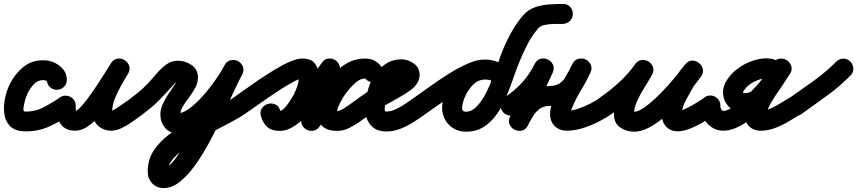

<svg xmlns="http://www.w3.org/2000/svg" viewBox="-54 -611 4336 971"><path d="M233 -157Q212 -157 197.5 -171.5Q183 -186 183 -207Q183 -208 183.5 -203.5Q184 -199 183 -200Q181 -203 176 -204Q171 -205 167 -206Q136 -206 117 -185Q98 -164 85 -139Q83 -135 78 -120.5Q73 -106 69 -89Q65 -72 64.5 -60Q64 -48 71 -47Q121 -45 165.5 -68Q210 -91 249 -118Q249 -118 249 -118Q249 -118 249 -118Q266 -130 286.5 -126.5Q307 -123 319 -106Q331 -89 327.5 -68.5Q324 -48 307 -36Q254 2 194 29Q134 56 67 53Q19 51 -4.5 25.5Q-28 0 -32.5 -37.5Q-37 -75 -28.5 -114.5Q-20 -154 -5 -185Q21 -237 64.5 -272.5Q108 -308 169 -306Q196 -306 222.5 -293.5Q249 -281 266.5 -259Q284 -237 284 -207Q284 -186 269 -171.5Q254 -157 233 -157Z M228 -77Q228 -98 242.5 -112.5Q257 -127 278 -127Q299 -127 314 -112.5Q329 -98 329 -77Q329 -70 329 -62.5Q329 -55 331 -48Q333 -42 328 -46Q323 -50 326 -50Q336 -50 354.5 -70Q373 -90 395.5 -121Q418 -152 440 -185.5Q462 -219 480 -247.5Q498 -276 507 -291Q521 -312 540.5 -314.5Q560 -317 576 -307Q592 -297 599 -278.5Q606 -260 593 -238Q579 -214 559.5 -180Q540 -146 526 -110Q512 -74 514 -44Q514 -44 510 -47.5Q506 -51 511 -50Q511 -50 509 -50Q508 -50 508 -50Q513 -50 527 -58.5Q541 -67 557.5 -78.5Q574 -90 589.5 -101Q605 -112 614 -118Q614 -118 614 -118Q614 -118 614 -118Q631 -130 651.5 -126.5Q672 -123 684 -106Q696 -89 692.5 -68.5Q689 -48 672 -36Q650 -21 622.5 -0.5Q595 20 565 35Q535 50 508 50Q508 50 507 50Q505 50 505 50Q485 49 466.5 41Q448 33 434 17Q415 -7 412.5 -38.5Q410 -70 419.5 -105Q429 -140 444.5 -174.5Q460 -209 477 -239Q494 -269 507 -290Q519 -311 539 -313.5Q559 -316 576 -306Q592 -296 599 -277Q606 -258 593 -237Q577 -212 555 -175.5Q533 -139 506.5 -100Q480 -61 450 -26.5Q420 8 389 29Q358 50 326 50Q289 50 267.5 32Q246 14 237 -15.5Q228 -45 228 -77Q228 -77 228 -77Q228 -77 228 -77Z M670 -36Q653 -24 632.5 -27.5Q612 -31 600 -48Q588 -65 591.5 -85.5Q595 -106 612 -118Q653 -147 691 -186Q712 -208 735 -235.5Q758 -263 785 -283.5Q812 -304 846 -304Q883 -304 915 -282Q947 -260 947 -219Q947 -192 933.5 -167Q920 -142 902.5 -119Q885 -96 871.5 -74.5Q858 -53 858 -32Q858 -26 855 -31.5Q852 -37 845 -38Q844 -38 844 -38Q868 -38 895.5 -56.5Q923 -75 951.5 -104Q980 -133 1005.5 -166Q1031 -199 1051 -229.5Q1071 -260 1081 -280Q1092 -302 1112 -305.5Q1132 -309 1149 -300Q1166 -291 1174 -272.5Q1182 -254 1170 -233Q1151 -197 1125.5 -141.5Q1100 -86 1070 -21.5Q1040 43 1005.5 107Q971 171 933.5 223.5Q896 276 856 308Q816 340 774 340Q738 340 715.5 316Q693 292 693 256Q693 196 724 149.5Q755 103 805.5 66Q856 29 914.5 -1.5Q973 -32 1029.5 -60.5Q1086 -89 1128 -118Q1145 -130 1165.5 -126.5Q1186 -123 1198 -106Q1210 -89 1206.5 -68.5Q1203 -48 1186 -36Q1156 -15 1108 10Q1060 35 1006 63.5Q952 92 903.5 123.5Q855 155 824.5 188.5Q794 222 794 256Q794 255 792 251Q788 244 780 241Q778 240 776 239Q775 239 774 239Q793 239 819.5 208Q846 177 875.5 127Q905 77 935.5 17Q966 -43 994 -102Q1022 -161 1045 -208.5Q1068 -256 1082 -281Q1094 -303 1113.5 -306.5Q1133 -310 1150 -302Q1166 -293 1174 -274.5Q1182 -256 1171 -234Q1154 -201 1128.5 -161.5Q1103 -122 1070.5 -82.5Q1038 -43 1001 -10Q964 23 924 43Q884 63 844 63Q803 63 780 34.5Q757 6 757 -32Q757 -60 770.5 -88Q784 -116 801.5 -141.5Q819 -167 832.5 -187Q846 -207 846 -219Q846 -221 846 -216.5Q846 -212 847 -210Q851 -202 853.5 -203Q856 -204 846 -204Q845 -204 833.5 -192Q822 -180 818 -176Q783 -137 748 -101.5Q713 -66 670 -36Q670 -36 670 -36Q670 -36 670 -36Z M1186 -36Q1169 -24 1148 -27.5Q1127 -31 1116 -48Q1104 -65 1107.5 -86Q1111 -107 1128 -118Q1151 -134 1185 -158.5Q1219 -183 1259 -210Q1299 -237 1339 -261Q1379 -285 1414.5 -300Q1450 -315 1475 -315Q1513 -315 1531.5 -297.5Q1550 -280 1554.5 -252.5Q1559 -225 1554.5 -193.5Q1550 -162 1540 -133Q1530 -104 1520 -85Q1505 -56 1482 -24.5Q1459 7 1428.5 29Q1398 51 1361 51Q1323 51 1299.5 31.5Q1276 12 1266 -23Q1259 -47 1270.5 -63.5Q1282 -80 1300 -85Q1318 -91 1337 -83.5Q1356 -76 1363 -52Q1364 -47 1366.5 -42.5Q1369 -38 1363 -45Q1361 -47 1358 -49Q1356 -51 1354 -51Q1358 -50 1361 -50Q1376 -50 1398 -70Q1420 -90 1445.5 -120.5Q1471 -151 1496 -185Q1521 -219 1541.5 -248.5Q1562 -278 1574 -294Q1586 -312 1604.5 -314.5Q1623 -317 1638 -309Q1653 -301 1661 -284.5Q1669 -268 1662 -247Q1638 -181 1614.5 -115Q1591 -49 1568 17Q1560 38 1540.5 40Q1521 42 1503 33Q1485 24 1475.5 7Q1466 -10 1478 -29Q1506 -69 1538 -118Q1570 -167 1608 -212Q1646 -257 1692 -286Q1738 -315 1792 -315Q1818 -315 1836 -306Q1854 -297 1869 -280Q1886 -261 1882 -241Q1878 -221 1864 -209Q1850 -197 1829.5 -196Q1809 -195 1793 -214Q1787 -220 1790 -219.5Q1793 -219 1795.5 -216.5Q1798 -214 1792 -214Q1771 -214 1750 -197.5Q1729 -181 1711.5 -159.5Q1694 -138 1684 -123Q1676 -110 1668.5 -96Q1661 -82 1655 -68Q1652 -59 1651 -52Q1650 -50 1650.5 -46Q1651 -42 1650 -44Q1644 -53 1645 -51.5Q1646 -50 1653 -50Q1665 -50 1687 -64Q1709 -78 1731 -94.5Q1753 -111 1764 -118Q1781 -130 1801.5 -126.5Q1822 -123 1834 -106Q1846 -89 1842.5 -68.5Q1839 -48 1822 -36Q1799 -20 1771 0.5Q1743 21 1712.5 36Q1682 51 1653 51Q1609 51 1586 35Q1563 19 1556 -6.5Q1549 -32 1554 -62.5Q1559 -93 1571.5 -123Q1584 -153 1599 -177Q1619 -209 1648.5 -240.5Q1678 -272 1715 -293.5Q1752 -315 1792 -315Q1818 -315 1836.5 -306Q1855 -297 1870 -280Q1886 -261 1882.5 -241Q1879 -221 1864 -209Q1850 -196 1830 -195.5Q1810 -195 1793 -214Q1788 -220 1790.5 -219.5Q1793 -219 1795.5 -216.5Q1798 -214 1793 -214Q1767 -214 1740.5 -196Q1714 -178 1688 -149Q1662 -120 1639 -87Q1616 -54 1596 -23.5Q1576 7 1562 29Q1549 47 1531 50Q1513 53 1497 45Q1482 37 1473.5 20.5Q1465 4 1472 -17Q1496 -83 1519.5 -149Q1543 -215 1567 -281Q1574 -302 1593.5 -304Q1613 -306 1631 -296Q1649 -287 1658.5 -269.5Q1668 -252 1655 -235Q1636 -208 1611 -171.5Q1586 -135 1556.5 -96.5Q1527 -58 1495 -24.5Q1463 9 1429 30Q1395 51 1361 51Q1321 51 1299 32.5Q1277 14 1266 -22Q1259 -46 1270.5 -62.5Q1282 -79 1301 -85Q1319 -90 1337.5 -82.5Q1356 -75 1363 -51Q1366 -42 1363.5 -42.5Q1361 -43 1359 -46.5Q1357 -50 1361 -50Q1372 -50 1387 -67Q1402 -84 1414 -103.5Q1426 -123 1431 -131Q1441 -151 1449 -174Q1457 -197 1457 -219Q1457 -231 1457.5 -225.5Q1458 -220 1468 -216Q1469 -215 1470.5 -215Q1472 -215 1473 -214Q1473 -214 1474 -214Q1475 -214 1475 -214Q1462 -214 1434 -199.5Q1406 -185 1370 -162Q1334 -139 1298 -114Q1262 -89 1232 -68Q1202 -47 1186 -36Q1186 -36 1186 -36Q1186 -36 1186 -36Z M1821 -36Q1804 -24 1783.5 -27.5Q1763 -31 1751 -48Q1739 -65 1742.5 -85.5Q1746 -106 1763 -118Q1805 -148 1849 -172.5Q1893 -197 1938 -222Q1941 -224 1949 -229.5Q1957 -235 1963 -239Q1969 -243 1968 -240Q1967 -237 1967 -235Q1967 -233 1967 -232Q1967 -232 1967 -230Q1967 -228 1967 -224Q1969 -216 1975 -212Q1977 -210 1977 -210.5Q1977 -211 1975 -211Q1956 -211 1941 -196.5Q1926 -182 1916.5 -162.5Q1907 -143 1903 -128Q1903 -127 1903 -125Q1902 -123 1902 -123Q1898 -109 1895 -95Q1892 -81 1892 -66Q1892 -55 1892 -51Q1892 -47 1900 -47Q1923 -47 1949.5 -59.5Q1976 -72 2000 -89Q2024 -106 2042 -118Q2042 -118 2042 -118Q2042 -118 2042 -118Q2059 -130 2079.5 -126.5Q2100 -123 2112 -106Q2124 -89 2120.5 -68.5Q2117 -48 2100 -36Q2072 -16 2039.5 5Q2007 26 1971.5 40Q1936 54 1900 54Q1846 54 1818.5 19Q1791 -16 1791 -66Q1791 -89 1795 -110Q1799 -131 1806 -153Q1806 -153 1805 -151Q1805 -148 1805 -148Q1813 -188 1836.5 -225.5Q1860 -263 1895.5 -287Q1931 -311 1975 -311Q2009 -311 2038.5 -290Q2068 -269 2068 -232Q2068 -215 2061 -200Q2054 -185 2043 -173Q2026 -156 1998 -138.5Q1970 -121 1937.5 -103Q1905 -85 1874 -68Q1843 -51 1821 -36Q1821 -36 1821 -36Q1821 -36 1821 -36Z M2030 -48Q2018 -65 2021.5 -85.5Q2025 -106 2042 -118Q2074 -141 2119 -173Q2164 -205 2213.5 -236.5Q2263 -268 2311 -289Q2359 -310 2398 -310Q2432 -310 2463 -297.5Q2494 -285 2513 -260Q2532 -235 2530 -197Q2528 -172 2511.5 -160.5Q2495 -149 2476 -150Q2457 -151 2442 -165Q2427 -179 2429 -204Q2429 -205 2418 -207Q2407 -209 2398 -209Q2366 -209 2341 -185Q2316 -161 2300.5 -128Q2285 -95 2283 -68Q2282 -46 2302 -46Q2331 -46 2356 -71.5Q2381 -97 2402 -137Q2423 -177 2439.5 -221.5Q2456 -266 2469.5 -305.5Q2483 -345 2493 -368Q2512 -413 2536.5 -455.5Q2561 -498 2593 -535Q2617 -562 2651 -574Q2685 -586 2722 -588.5Q2759 -591 2793 -591Q2793 -591 2793 -591Q2793 -591 2793 -591Q2814 -592 2828.5 -577Q2843 -562 2843 -541Q2843 -520 2828.5 -505.5Q2814 -491 2793 -490Q2779 -490 2753.5 -490Q2728 -490 2704 -485.5Q2680 -481 2669 -469Q2637 -432 2614.5 -388.5Q2592 -345 2574 -301Q2558 -263 2542 -215.5Q2526 -168 2506 -120.5Q2486 -73 2458 -33Q2430 7 2392 31Q2354 55 2302 55Q2266 55 2238 37.5Q2210 20 2195 -9.5Q2180 -39 2182 -75Q2185 -115 2202.5 -157Q2220 -199 2248.5 -233.5Q2277 -268 2315.5 -289Q2354 -310 2398 -310Q2432 -310 2463 -297.5Q2494 -285 2513 -260Q2532 -235 2530 -197Q2528 -172 2511.5 -160.5Q2495 -149 2476 -150Q2457 -151 2442 -165Q2427 -179 2429 -204Q2429 -206 2416 -207.5Q2403 -209 2398 -209Q2380 -209 2349.5 -195.5Q2319 -182 2283 -160Q2247 -138 2211.5 -114Q2176 -90 2146.5 -69Q2117 -48 2100 -36Q2083 -24 2062.5 -27.5Q2042 -31 2030 -48Z M2557 -36Q2540 -24 2519 -27.5Q2498 -31 2487 -48Q2475 -65 2478.5 -86Q2482 -107 2499 -118Q2551 -155 2586 -193Q2621 -231 2650 -287Q2661 -310 2680.5 -314Q2700 -318 2717 -310Q2734 -302 2742.5 -284Q2751 -266 2741 -243Q2710 -177 2679 -111Q2648 -45 2617 21Q2606 44 2586.5 48.5Q2567 53 2550 44Q2533 36 2524 18Q2515 0 2526 -22Q2547 -64 2573 -99Q2599 -134 2636 -155Q2673 -176 2724 -176Q2760 -176 2780 -192Q2800 -208 2813 -233.5Q2826 -259 2841 -288Q2853 -310 2872.5 -314Q2892 -318 2908 -310Q2925 -302 2933.5 -284Q2942 -266 2932 -244Q2912 -200 2887 -159.5Q2862 -119 2843 -75Q2839 -66 2835.5 -57Q2832 -48 2831 -38Q2830 -33 2830 -32Q2827 -36 2826.5 -39Q2826 -42 2822 -46Q2821 -47 2816.5 -49Q2812 -51 2814 -51Q2840 -51 2871 -61.5Q2902 -72 2932 -87.5Q2962 -103 2983 -118Q3000 -130 3020.5 -126.5Q3041 -123 3053 -106Q3065 -89 3061.5 -68.5Q3058 -48 3041 -36Q3012 -15 2972.5 5Q2933 25 2891.5 37.5Q2850 50 2814 50Q2792 50 2773 41.5Q2754 33 2741 14Q2726 -10 2728 -40Q2730 -70 2743 -103Q2756 -136 2774.5 -169Q2793 -202 2811 -232Q2829 -262 2840 -285Q2850 -308 2870 -311.5Q2890 -315 2907 -307Q2924 -298 2933 -280Q2942 -262 2931 -241Q2905 -193 2880.5 -155.5Q2856 -118 2820 -96.5Q2784 -75 2724 -75Q2694 -75 2674.5 -60Q2655 -45 2641.5 -23Q2628 -1 2616 22Q2605 45 2585.5 49.5Q2566 54 2549 45Q2532 37 2523.5 19Q2515 1 2525 -21Q2556 -88 2587 -154Q2618 -220 2649 -286Q2660 -308 2679.5 -312.5Q2699 -317 2716 -308Q2734 -300 2742.5 -282Q2751 -264 2740 -241Q2705 -174 2662 -126.5Q2619 -79 2557 -36Q2557 -36 2557 -36Q2557 -36 2557 -36Z M2969 -48Q2958 -66 2961.5 -86.5Q2965 -107 2982 -119Q3032 -153 3077.5 -195Q3123 -237 3158 -286Q3172 -306 3191.5 -307.5Q3211 -309 3226 -300Q3242 -290 3248.5 -271.5Q3255 -253 3243 -232Q3227 -203 3205.5 -169Q3184 -135 3168 -100Q3152 -65 3152 -32Q3152 -29 3151.5 -33.5Q3151 -38 3149 -40Q3145 -48 3143.5 -47Q3142 -46 3153 -46Q3173 -46 3201 -65Q3229 -84 3260.5 -113.5Q3292 -143 3321.5 -176Q3351 -209 3374.5 -238Q3398 -267 3409 -282Q3423 -302 3443 -302.5Q3463 -303 3479 -291Q3494 -280 3499.5 -260.5Q3505 -241 3490 -222Q3480 -210 3469.5 -197.5Q3459 -185 3452 -172Q3452 -172 3452 -173Q3453 -173 3453 -173Q3435 -141 3414.5 -104Q3394 -67 3394 -30Q3394 -30 3394.5 -29Q3395 -28 3394 -31Q3393 -32 3393 -33Q3393 -33 3393 -34Q3392 -34 3392 -34Q3396 -27 3394 -29.5Q3392 -32 3387.5 -37.5Q3383 -43 3379 -45Q3378 -46 3374 -47Q3370 -48 3373 -48Q3383 -48 3401.5 -56Q3420 -64 3441 -75.5Q3462 -87 3480.5 -99Q3499 -111 3510 -118Q3510 -118 3510 -118Q3510 -118 3510 -118Q3527 -130 3547.5 -126.5Q3568 -123 3580 -106Q3592 -89 3588.5 -68.5Q3585 -48 3568 -36Q3544 -19 3510 2Q3476 23 3439.5 38Q3403 53 3373 53Q3347 53 3329.5 41.5Q3312 30 3304 14Q3304 14 3303 14Q3303 13 3303 13Q3293 -6 3293 -30Q3293 -82 3316.5 -129Q3340 -176 3363 -221Q3363 -221 3364 -221Q3364 -222 3364 -222Q3374 -239 3386 -254Q3398 -269 3410 -284Q3426 -304 3445.5 -304.5Q3465 -305 3480 -293Q3495 -282 3500 -263Q3505 -244 3491 -224Q3472 -197 3443 -161Q3414 -125 3378.5 -87.5Q3343 -50 3304 -17.5Q3265 15 3226.5 35Q3188 55 3153 55Q3114 55 3082.5 33.5Q3051 12 3051 -32Q3051 -76 3068 -119Q3085 -162 3109.5 -203.5Q3134 -245 3155 -282Q3167 -303 3187 -304.5Q3207 -306 3223 -295Q3240 -285 3247 -266Q3254 -247 3240 -228Q3200 -171 3148 -122.5Q3096 -74 3040 -35Q3022 -24 3001.5 -27.5Q2981 -31 2969 -48Z M3538 -128Q3559 -128 3573.5 -113Q3588 -98 3588 -77Q3588 -71 3592.5 -60.5Q3597 -50 3605 -50Q3625 -51 3655 -71Q3685 -91 3716.5 -120.5Q3748 -150 3773.5 -178.5Q3799 -207 3809 -224Q3814 -233 3813 -233Q3812 -233 3814 -227Q3816 -222 3821.5 -218.5Q3827 -215 3824 -215Q3793 -215 3758.5 -197Q3724 -179 3708 -153Q3703 -145 3703.5 -142.5Q3704 -140 3713 -140Q3737 -140 3758 -156.5Q3779 -173 3796.5 -198Q3814 -223 3829 -248.5Q3844 -274 3856 -292Q3870 -313 3890.5 -314.5Q3911 -316 3926 -306Q3942 -295 3948 -276Q3954 -257 3940 -236Q3913 -194 3884.5 -153Q3856 -112 3833 -68Q3830 -62 3826.5 -51Q3823 -40 3819.5 -32.5Q3816 -25 3814 -30Q3811 -39 3803 -43Q3795 -47 3790.5 -49Q3786 -51 3792 -51Q3818 -51 3844.5 -63Q3871 -75 3896.5 -91Q3922 -107 3944 -120Q3962 -131 3982.5 -126Q4003 -121 4013 -103Q4024 -85 4019 -64.5Q4014 -44 3996 -34Q3965 -15 3932 4.5Q3899 24 3864 37Q3829 50 3792 50Q3774 50 3758 43.5Q3742 37 3730 23Q3712 1 3715 -31Q3718 -63 3734.5 -99.5Q3751 -136 3774 -172Q3797 -208 3819.5 -239Q3842 -270 3856 -292Q3870 -313 3890 -314.5Q3910 -316 3926 -305Q3942 -295 3948 -275.5Q3954 -256 3940 -236Q3919 -204 3897 -170Q3875 -136 3849 -106.5Q3823 -77 3790 -58.5Q3757 -40 3713 -40Q3667 -40 3638 -65.5Q3609 -91 3603.5 -130Q3598 -169 3623 -207Q3643 -239 3676 -263.5Q3709 -288 3747.5 -302Q3786 -316 3824 -316Q3865 -316 3888 -293.5Q3911 -271 3913 -238Q3915 -205 3896 -172Q3877 -141 3844 -103.5Q3811 -66 3770.5 -31Q3730 4 3687.5 26.5Q3645 49 3608 50Q3573 51 3546 33Q3519 15 3503.5 -14.5Q3488 -44 3488 -77Q3488 -98 3502.5 -113Q3517 -128 3538 -128Z M3929 -46Q3917 -63 3920.5 -84Q3924 -105 3941 -117Q4001 -159 4062 -203Q4123 -247 4175 -299Q4175 -299 4175 -299Q4175 -299 4175 -299Q4190 -314 4210.5 -314.5Q4231 -315 4246 -300Q4261 -285 4261.5 -264.5Q4262 -244 4247 -229Q4192 -173 4127.5 -126.5Q4063 -80 3999 -34Q3982 -22 3961.5 -25.5Q3941 -29 3929 -46Z"/></svg>

Font: FRB American Cursive Ultra
Style: Bold Italic
Weight: 1000
Italic angle: -25°
Version: Version 2.0;Modular Font Editor K font №1